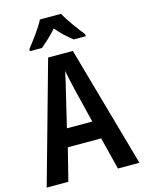

<svg xmlns="http://www.w3.org/2000/svg" viewBox="-136 -1082 821 1096"><g transform="rotate(-15 274.0 -534.5)"><path d="M336 -1003H211C191 -962 142 -897 109 -855V-843H180C205 -864 242 -896 274 -933C304 -896 340 -865 368 -843H439V-855C403 -900 359 -959 336 -1003ZM421 -66H548L346 -781H200L0 -66H128L176 -257H373ZM299 -567 349 -363H199L248 -568C255 -597 268 -649 274 -682C280 -648 290 -606 299 -567Z"/></g></svg>

Font: Noto Sans Malayalam UI Condensed SemiBold
Style: Regular
Weight: 600
Width: 3
Designer: Jelle Bosma - Monotype Design Team
Foundry: Monotype Imaging Inc.
Version: Version 2.104